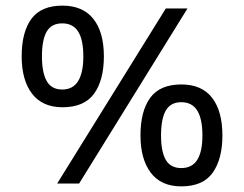

<svg xmlns="http://www.w3.org/2000/svg" viewBox="-20 -652 868 682"><path d="M569 -622H646L261 0H183ZM202 -271Q131 -271 94 -319Q57 -367 57 -452Q57 -538 91.5 -585Q126 -632 202 -632Q274 -632 311.5 -585Q349 -538 349 -452Q349 -367 314 -319Q279 -271 202 -271ZM201 -334Q239 -334 257.5 -364Q276 -394 276 -452Q276 -511 257.5 -540Q239 -569 201 -569Q163 -569 146 -540Q129 -511 129 -452Q129 -394 146 -364Q163 -334 201 -334ZM624 10Q552 10 515.5 -38.5Q479 -87 479 -171Q479 -257 513.5 -304.5Q548 -352 624 -352Q697 -352 733.5 -304.5Q770 -257 770 -171Q770 -87 735.5 -38.5Q701 10 624 10ZM624 -55Q662 -55 680.5 -84Q699 -113 699 -171Q699 -230 680.5 -259.5Q662 -289 624 -289Q586 -289 569 -259.5Q552 -230 552 -171Q552 -113 569 -84Q586 -55 624 -55Z"/></svg>

Font: lsinhala85
Style: Book
Weight: 400
Designer: Jelle Bosma - Monotype Design Team
Foundry: Monotype Imaging Inc.
Version: Version 2.003